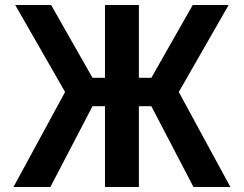

<svg xmlns="http://www.w3.org/2000/svg" viewBox="-20 -750 978 770"><path d="M756 0 587 -324H537V0H401V-324H351L182 0H34L241 -381L41 -730H185L351 -438H401V-730H537V-438H587L753 -730H897L697 -381L904 0Z"/></svg>

Font: M PLUS 1p
Style: Bold
Weight: 700
Version: Version 1.062